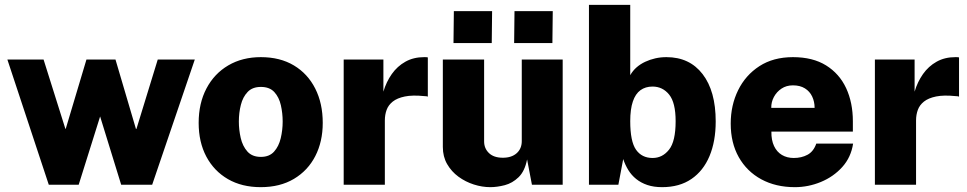

<svg xmlns="http://www.w3.org/2000/svg" viewBox="-20 -763 3992 793"><path d="M784.5 -517 608.5 0H480.5L393.5 -282L305 0H181.5L10.5 -517H160L250 -231H251.5L337 -517H457L541.5 -230.5H543.5L631.5 -517Z M1057 10Q979 10 921.5 -23.2Q864 -56.5 832.2 -116.2Q800.5 -176 800.5 -255.5Q800.5 -336.5 832.8 -397.8Q865 -459 923 -493Q981 -527 1057.5 -527Q1136.5 -527 1193.8 -492.8Q1251 -458.5 1282 -397.2Q1313 -336 1313 -255.5Q1313 -178 1282.2 -118.2Q1251.5 -58.5 1194 -24.2Q1136.5 10 1057 10ZM1057.5 -115Q1092.5 -115 1112 -136.8Q1131.5 -158.5 1139.5 -192.2Q1147.5 -226 1147.5 -261Q1147.5 -295.5 1140 -328.5Q1132.5 -361.5 1113 -382.8Q1093.5 -404 1057.5 -404Q1022.5 -404 1002.8 -383.2Q983 -362.5 974.8 -329.8Q966.5 -297 966.5 -261Q966.5 -227 974.2 -193.2Q982 -159.5 1001.8 -137.2Q1021.5 -115 1057.5 -115Z M1399.5 0V-517H1563.5V-384.5Q1575.5 -425 1598.2 -457.2Q1621 -489.5 1654.5 -508.2Q1688 -527 1732 -527Q1737.5 -527 1741.8 -526.8Q1746 -526.5 1747 -525.5V-364Q1744.5 -365 1740.8 -365.5Q1737 -366 1733 -366Q1684 -371 1652.2 -364.5Q1620.5 -358 1602.2 -343.5Q1584 -329 1576.8 -309Q1569.5 -289 1569.5 -265.5V0Z M2005 10Q1971.5 10 1937 -1Q1902.5 -12 1873.5 -33.2Q1844.5 -54.5 1826.8 -85.2Q1809 -116 1809 -156V-517H1979.5V-179Q1979.5 -150 1999.5 -130.8Q2019.5 -111.5 2057 -111.5Q2093 -111.5 2114 -130.2Q2135 -149 2135 -180V-517H2304V0H2177L2157 -104.5Q2147.5 -56 2122 -31.2Q2096.5 -6.5 2064.8 1.8Q2033 10 2005 10ZM2103.5 -585 2105 -717H2263L2261.5 -585ZM1853 -585 1854.5 -717H2012.5L2011 -585Z M2714.5 10Q2680 10 2653.5 1Q2627 -8 2607.5 -23.8Q2588 -39.5 2575 -60.8Q2562 -82 2554 -106L2534 0H2412.5V-743H2583V-452.5Q2593.5 -471 2609.2 -484.8Q2625 -498.5 2644.8 -507.8Q2664.5 -517 2686.5 -522Q2708.5 -527 2732.5 -527Q2828 -527 2882 -456.8Q2936 -386.5 2936 -261.5Q2936 -179.5 2910.5 -118.5Q2885 -57.5 2835.8 -23.8Q2786.5 10 2714.5 10ZM2675.5 -110.5Q2716 -110.5 2743.2 -144.8Q2770.5 -179 2770.5 -262.5Q2770.5 -339 2743.8 -372.2Q2717 -405.5 2675 -405.5Q2646 -405.5 2625.2 -390.5Q2604.5 -375.5 2593.8 -343.8Q2583 -312 2583 -262.5Q2583 -178.5 2607 -144.5Q2631 -110.5 2675.5 -110.5Z M3166 -219.5Q3165.5 -184 3177 -159.8Q3188.5 -135.5 3209.5 -123Q3230.5 -110.5 3258.5 -110.5Q3290.5 -110.5 3315.2 -123.8Q3340 -137 3351.5 -170H3503.5Q3495 -113.5 3458.8 -73.2Q3422.5 -33 3370.5 -11.5Q3318.5 10 3263 10Q3184 10 3124.2 -22.5Q3064.5 -55 3031.2 -114Q2998 -173 2998 -252.5Q2998 -328 3028.5 -390.2Q3059 -452.5 3116.5 -489.8Q3174 -527 3255 -527Q3337 -527 3392 -492.8Q3447 -458.5 3474.8 -398.8Q3502.5 -339 3502.5 -262V-219.5ZM3165.5 -317.5H3344.5Q3344.5 -343 3334.5 -364.2Q3324.5 -385.5 3304.5 -398Q3284.5 -410.5 3255 -410.5Q3228 -410.5 3208 -397.2Q3188 -384 3176.5 -362.8Q3165 -341.5 3165.5 -317.5Z M3593.5 0V-517H3757.5V-384.5Q3769.5 -425 3792.2 -457.2Q3815 -489.5 3848.5 -508.2Q3882 -527 3926 -527Q3931.5 -527 3935.8 -526.8Q3940 -526.5 3941 -525.5V-364Q3938.5 -365 3934.8 -365.5Q3931 -366 3927 -366Q3878 -371 3846.2 -364.5Q3814.5 -358 3796.2 -343.5Q3778 -329 3770.8 -309Q3763.5 -289 3763.5 -265.5V0Z"/></svg>

Font: Public Sans ExtraBold
Style: Regular
Weight: 800
Designer: The Public Sans Project Authors: Dan O. Williams and USWDS (Libre Franklin designed by Pablo Impallari and Rodrigo Fuenz
Version: Version 1.007